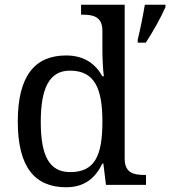

<svg xmlns="http://www.w3.org/2000/svg" viewBox="-20 -780 718 810"><path d="M259 10C337 10 382 -29 412 -90H416L427 0H596V-42H588C544 -42 506 -51 506 -110V-760H322V-718H330C374 -718 412 -709 412 -650V-568C412 -536 414 -491 418 -458H412C383 -510 336 -546 259 -546C127 -546 55 -460 55 -267C55 -75 127 10 259 10ZM561 -600H595C623 -642 660 -708 678 -750V-760H591C583 -712 572 -657 561 -613ZM276 -54C187 -54 152 -124 152 -266C152 -406 187 -482 275 -482C380 -482 412 -406 412 -267C412 -123 380 -54 276 -54Z"/></svg>

Font: Noto Serif Thai
Style: Regular
Weight: 400
Designer: Monotype Design Team
Foundry: Monotype Imaging Inc.
Version: Version 1.901